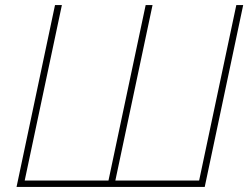

<svg xmlns="http://www.w3.org/2000/svg" viewBox="-20 -734 980 754"><path d="M45 0 196 -714H223L77 -25H406L552 -714H579L433 -25H762L908 -714H935L784 0Z"/></svg>

Font: Noto Sans Thin
Style: Italic
Weight: 100
Italic angle: -12°
Designer: Monotype Design Team
Foundry: Monotype Imaging Inc.
Version: Version 2.013; ttfautohint (v1.8.4.7-5d5b)